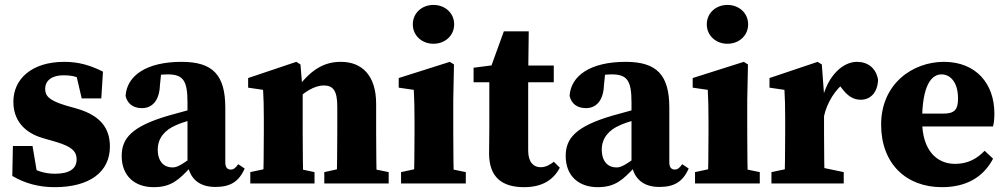

<svg xmlns="http://www.w3.org/2000/svg" viewBox="-20 -752 4124 787"><path d="M204.3 15.2C345.3 15.2 430.5 -45.6 430.5 -151.4C430.5 -225.6 392.5 -277.7 297.6 -306L248.8 -319.9C180.1 -340.6 165.2 -359.7 165.2 -387.4C165.2 -423.7 195 -443.4 239.7 -443.4C284.4 -443.4 306.1 -434.1 341.7 -411.2V-448L286.2 -472L314.9 -348.6H395.2L402.1 -458.3C350.4 -484.3 302.6 -498.5 243.6 -498.5C108.8 -498.5 34.8 -427.2 34.8 -335C34.8 -259.8 78.5 -208.5 155.8 -185.9L209.7 -170.3C275.6 -150.9 294.1 -130.4 294.1 -98.9C294.1 -58.7 262.4 -39.9 204.9 -39.9C158.5 -39.9 123.4 -53.9 79.7 -80.2V-39L135.9 -19.6L113.3 -153.5H32.8L30.4 -30.8C83 0 138.9 15.2 204.3 15.2Z M610 15.2C682.5 15.2 713.6 -15.7 762.1 -67.1H804.1L793.7 -127.2C721.8 -73.4 705.8 -65.7 686.7 -65.7C653 -65.7 626.6 -88.9 626.6 -139C626.6 -186 656.1 -219.7 701.4 -238.8C730.6 -252.3 784.6 -266.9 831.8 -278.8V-320.6C784.6 -309.4 713.7 -290.7 672.4 -278.6C518.2 -233.9 478.8 -183.9 478.8 -112.7C478.8 -30.4 532.6 15.2 610 15.2ZM862.6 14.3C923.3 14.3 958.9 -6.6 982.9 -61.2L956.4 -78.9C944.7 -62.3 936.6 -56.9 926.1 -56.9C911.7 -56.9 903.5 -66.4 903.5 -86.1V-310.4C903.5 -444.3 852.8 -498.5 724.5 -498.5C580.5 -498.5 500 -442.2 494.7 -358.9C502.5 -326 526.4 -308.8 562.1 -308.8C600.6 -308.8 633 -335.7 635.5 -402.2L642.7 -471.6L573.8 -432.7C617.3 -444.1 643 -447.1 667.5 -447.1C731.3 -447.1 748.5 -420.9 748.5 -332.3V-81.9C757.1 -21.3 794.6 14.3 862.6 14.3Z M1006 0H1269.2V-46.5L1175 -66.5H1098.7L1006 -46.5V0ZM1058.4 0H1223.7C1221.7 -45 1220.7 -148 1220.7 -210V-376.9L1211.6 -487.8L1194.5 -498.5L997.1 -432.1V-392.7L1058.4 -383.7C1060.4 -343.7 1061.4 -322.8 1061.4 -267.8V-210C1061.4 -148 1060.4 -45 1058.4 0ZM1309.3 0H1573.2V-46.5L1475.4 -66.5H1399.8L1309.3 -46.5V0ZM1359.5 0H1524.8C1522.8 -45 1521.8 -146 1521.8 -210V-326.5C1521.8 -441.9 1464.3 -498.5 1377.5 -498.5C1313.1 -498.5 1259.8 -471.9 1201 -394.8H1178.8L1182.4 -328.5C1222.8 -375.4 1271.1 -401.8 1306.6 -401.8C1346.4 -401.8 1362.5 -379.1 1362.5 -314.9V-210C1362.5 -146 1361.5 -45 1359.5 0Z M1623.9 0H1889.3V-46.5L1792.2 -66.5H1716.6L1623.9 -46.5V0ZM1676.1 0H1840.9C1838.9 -45 1837.9 -148 1837.9 -210V-342.7L1840.9 -487.8L1823.8 -498.5L1614.3 -432.1V-392.7L1676.1 -383.7C1678.1 -343.7 1679.1 -312.7 1679.1 -257.7V-210C1679.1 -148 1678.1 -45 1676.1 0ZM1756.8 -572.6C1803.9 -572.6 1841.6 -605.8 1841.6 -652.2C1841.6 -698.8 1803.9 -731.8 1756.8 -731.8C1709.7 -731.8 1672.1 -698.8 1672.1 -652.2C1672.1 -605.8 1709.7 -572.6 1756.8 -572.6Z M2128.4 15.2C2201.5 15.2 2248.3 -13.9 2274.7 -64.7L2250.3 -88.8C2230.8 -74.1 2214.4 -66.6 2196 -66.6C2166.3 -66.6 2145 -87.9 2145 -134.8V-443.7L2145.3 -463.7L2147.3 -623.7H2045.3L1982.1 -449.4L2039.4 -489.7L1921.2 -474.4V-414.8H1985.7V-224.4C1985.7 -185.4 1984.7 -158.6 1984.7 -123.8C1984.7 -25.2 2037.8 15.2 2128.4 15.2ZM2066.1 -414.8H2249.9V-483.4H2066.1V-414.8Z M2430 15.2C2502.5 15.2 2533.6 -15.7 2582.1 -67.1H2624.1L2613.7 -127.2C2541.8 -73.4 2525.8 -65.7 2506.7 -65.7C2473 -65.7 2446.6 -88.9 2446.6 -139C2446.6 -186 2476.1 -219.7 2521.4 -238.8C2550.6 -252.3 2604.6 -266.9 2651.8 -278.8V-320.6C2604.6 -309.4 2533.7 -290.7 2492.4 -278.6C2338.2 -233.9 2298.8 -183.9 2298.8 -112.7C2298.8 -30.4 2352.6 15.2 2430 15.2ZM2682.6 14.3C2743.3 14.3 2778.9 -6.6 2802.9 -61.2L2776.4 -78.9C2764.7 -62.3 2756.6 -56.9 2746.1 -56.9C2731.7 -56.9 2723.5 -66.4 2723.5 -86.1V-310.4C2723.5 -444.3 2672.8 -498.5 2544.5 -498.5C2400.5 -498.5 2320 -442.2 2314.7 -358.9C2322.5 -326 2346.4 -308.8 2382.1 -308.8C2420.6 -308.8 2453 -335.7 2455.5 -402.2L2462.7 -471.6L2393.8 -432.7C2437.3 -444.1 2463 -447.1 2487.5 -447.1C2551.3 -447.1 2568.5 -420.9 2568.5 -332.3V-81.9C2577.1 -21.3 2614.6 14.3 2682.6 14.3Z M2828.9 0H3094.3V-46.5L2997.2 -66.5H2921.6L2828.9 -46.5V0ZM2881.1 0H3045.9C3043.9 -45 3042.9 -148 3042.9 -210V-342.7L3045.9 -487.8L3028.8 -498.5L2819.3 -432.1V-392.7L2881.1 -383.7C2883.1 -343.7 2884.1 -312.7 2884.1 -257.7V-210C2884.1 -148 2883.1 -45 2881.1 0ZM2961.8 -572.6C3008.9 -572.6 3046.6 -605.8 3046.6 -652.2C3046.6 -698.8 3008.9 -731.8 2961.8 -731.8C2914.7 -731.8 2877.1 -698.8 2877.1 -652.2C2877.1 -605.8 2914.7 -572.6 2961.8 -572.6Z M3142.1 0H3438.4V-46.5L3342.8 -66.5H3237.7L3142.1 -46.5V0ZM3195.4 0H3360.7C3358.7 -45 3357.7 -148 3357.7 -210V-365L3348.6 -487.8L3331.5 -498.5L3134.1 -432.1V-392.7L3195.4 -383.7C3197.4 -343.7 3198.4 -323.5 3198.4 -268.5V-210C3198.4 -148 3197.4 -45 3195.4 0ZM3357.2 -274.4C3370.1 -334.1 3406.1 -387 3442.1 -413.2L3401.8 -427.7L3430.9 -389.6C3454.7 -358 3478 -343.2 3508.2 -343.2C3548.2 -343.2 3577.1 -372.8 3579.2 -424.9C3570.8 -474.4 3535.8 -498.5 3492.4 -498.5C3437.5 -498.5 3373.9 -446.3 3349.8 -343.1H3321.8L3357.2 -274.4Z M3840.8 15.2C3937.6 15.2 4009.5 -23.3 4050.6 -101.6L4016 -134C3985.8 -102.8 3948.7 -80.3 3894.8 -80.3C3820 -80.3 3759.7 -135.3 3759.7 -257.3C3759.7 -401.7 3797.6 -447.1 3839.2 -447.1C3875.5 -447.1 3906.9 -414.5 3906.9 -348.9C3906.9 -304.3 3894.5 -286.3 3846.5 -286.3H3659V-233.5H4050.4C4054.4 -250.1 4055.9 -265.8 4055.9 -287.3C4055.9 -408.3 3981.1 -498.5 3849.3 -498.5C3720.2 -498.5 3591.7 -408.1 3591.7 -241.4C3591.7 -80 3695.3 15.2 3840.8 15.2Z"/></svg>

Font: Source Serif Variable
Style: Regular
Weight: 389
Designer: Frank Grießhammer
Foundry: Adobe Systems Incorporated
Version: Version 3.001;hotconv 1.0.111;makeotfexe 2.5.65597